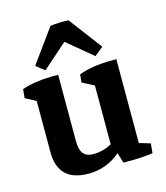

<svg xmlns="http://www.w3.org/2000/svg" viewBox="-91 -635 619 716"><g transform="rotate(-15 218.5 -277.5)"><path d="M239.3 -563.5 335.4 -436 301.8 -408.7 203.6 -490.2 107.9 -405.8 75.2 -431.6 168.9 -561Q203.1 -565.9 239.3 -563.5ZM164.6 8.3Q46.9 8.3 46.9 -106V-303.7L5.9 -325.7L9.3 -359.4Q55.7 -376 121.1 -377.4H149.4V-121.6Q149.4 -87.9 161.6 -72.8Q173.8 -57.6 200.7 -57.6Q236.8 -57.6 271.5 -76.2V-303.2L226.1 -327.1L229 -357.9Q278.8 -376 345.7 -377.4H374V-53.7L417 -41L413.6 -3.9Q371.1 2.9 299.8 2L287.6 -37.6Q233.4 8.3 164.6 8.3Z"/></g></svg>

Font: Markazi Text SemiBold
Style: Regular
Weight: 600
Designer: Borna Izadpanah (Arabic designer), Fiona Ross (Arabic design director) and Florian Runge (Latin designer)
Foundry: Borna Izadpanah and Florian Runge
Version: Version 1.001; ttfautohint (v1.8.3)